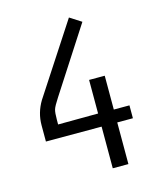

<svg xmlns="http://www.w3.org/2000/svg" viewBox="-102 -732 669 806"><g transform="rotate(-15 232.5 -329.5)"><path d="M356 -384V-237H424V-181H356V0H288V-181H46V-252Q46 -306 75 -354L274 -659L324 -627L143 -347Q122 -315 118 -301.5Q114 -288 114 -257V-237L288 -238V-384Z"/></g></svg>

Font: Gafata
Style: Regular
Weight: 400
Designer: Lautaro Hourcade
Foundry: Lautaro Hourcade
Version: Version 4.002; ttfautohint (v0.94.20-1c74) -l 7 -r 28 -G 0 -